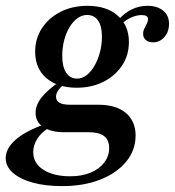

<svg xmlns="http://www.w3.org/2000/svg" viewBox="-43 -448 603 661"><path d="M170.7 192.7Q112.4 192.7 68.8 180.5Q25.3 168.2 1 146.5Q-23.4 124.7 -23.4 96.6Q-23.4 63 10.9 33Q45.3 2.9 107.7 -19L124.2 -7.4Q99.6 7.7 85.5 29.6Q71.4 51.5 71.4 75.7Q71.4 114.1 106.5 136.5Q141.6 158.9 199.2 158.9Q238.4 158.9 268.6 146.5Q298.8 134.1 315.8 111.7Q332.8 89.4 332.8 61.8Q332.8 34.1 315.5 20.6Q298.1 7.2 262.2 7.2H178.5Q132.5 7.2 105.9 -10.5Q79.4 -28.1 79.4 -59.8Q79.4 -85.9 99.7 -112Q120.1 -138.2 162.1 -166.9L177 -158Q162.5 -145 156.2 -135Q149.9 -125 149.9 -115.5Q149.9 -101.1 161.6 -94.3Q173.4 -87.4 198.6 -87.4H295.8Q356.9 -87.4 390.3 -59.1Q423.8 -30.8 423.8 18.5Q423.8 69.4 391.1 108.8Q358.5 148.3 301.7 170.5Q244.9 192.7 170.7 192.7ZM220.8 -146Q155.1 -146 116.5 -179.3Q78 -212.6 78 -269.9Q78 -315.1 101.5 -351Q125 -386.8 165.7 -407.4Q206.5 -428 257.9 -428Q323.7 -428 362.2 -394.3Q400.8 -360.5 400.8 -303.3Q400.8 -257.7 377.1 -222.2Q353.4 -186.7 313 -166.3Q272.7 -146 220.8 -146ZM222.5 -177.4Q240 -177.4 255.2 -189.2Q270.3 -200.9 282.1 -221.2Q293.9 -241.4 300.9 -267.5Q307.9 -293.5 307.9 -321.7Q307.9 -358.2 294.6 -377.4Q281.3 -396.5 256.7 -396.5Q239.2 -396.5 223.6 -385.1Q208.1 -373.8 196.3 -354.3Q184.5 -334.9 177.9 -309.4Q171.3 -283.9 171.3 -255.8Q171.3 -218.1 184.8 -197.7Q198.3 -177.4 222.5 -177.4ZM483.8 -302.2Q468.4 -302.2 459.1 -310.1Q449.7 -318 449.7 -331.7Q449.7 -341.2 454 -349.8Q458.3 -358.5 462.5 -366.7Q466.6 -374.9 466.6 -381.9Q466.6 -389.2 461.3 -392.6Q456.1 -396.1 444.4 -396.1Q427.6 -396.1 409.4 -388.1Q391.3 -380.1 374.4 -364.6L363.8 -378.6Q384.4 -403.1 410.3 -415.5Q436.1 -428 464 -428Q498.4 -428 518.7 -411.4Q538.9 -394.8 538.9 -366Q538.9 -338.7 522.9 -320.4Q507 -302.2 483.8 -302.2Z"/></svg>

Font: Playfair 5pt SemiExpanded Light 12pt
Style: Italic
Weight: 300
Italic angle: -15.6°
Version: Version 2.000;gftools[0.9.28]